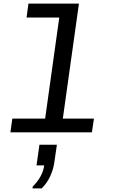

<svg xmlns="http://www.w3.org/2000/svg" viewBox="-20 -741 640 1075"><path d="M222 0 311.8 -642.8H128.8L139.2 -721H422L321 0ZM38.2 0 49 -76.8H506L494.5 0ZM161.8 313.8 163.2 303.5Q190.2 277 206.9 246.5Q223.5 216 227.5 185H184.5L200.8 69.5H298.5L284 169.2Q278.5 207.8 260.9 246.1Q243.2 284.5 213.5 313.8Z"/></svg>

Font: Chivo Mono Medium
Style: Italic
Weight: 500
Italic angle: -8.05°
Monospace: yes
Designer: Hector Gatti
Foundry: Omnibus-Type
Version: Version 1.008